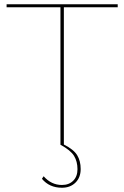

<svg xmlns="http://www.w3.org/2000/svg" viewBox="-20 -680 584 902"><path d="M533 -646H280V-1Q326 22 342.5 49Q359 76 359 114Q359 154 334.5 178Q310 202 271 202Q212 202 177 160L185 148Q221 189 271 189Q304 189 324 169Q344 149 344 115Q344 79 328 52.5Q312 26 264 0V-646H11V-660H533Z"/></svg>

Font: Elaine Sans Thin
Style: Regular
Weight: 250
Designer: Wei Huang
Foundry: Wei Huang
Version: Version 2.001;December 24, 2019;FontCreator 12.0.0.2547 64-b